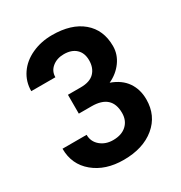

<svg xmlns="http://www.w3.org/2000/svg" viewBox="-171 -843 917 974"><g transform="rotate(-30 287.0 -356.0)"><path d="M191.9 -418H267.1Q320.8 -418 346.7 -444.8Q372.6 -471.7 372.6 -516.1Q372.6 -559.1 346.9 -583Q321.3 -606.9 276.4 -606.9Q235.8 -606.9 208.5 -584.7Q181.2 -562.5 181.2 -526.9H40Q40 -582.5 70.1 -626.7Q100.1 -670.9 154.1 -695.8Q208 -720.7 272.9 -720.7Q385.7 -720.7 449.7 -666.7Q513.7 -612.8 513.7 -518.1Q513.7 -469.2 483.9 -428.2Q454.1 -387.2 405.8 -365.2Q465.8 -343.8 495.4 -300.8Q524.9 -257.8 524.9 -199.2Q524.9 -104.5 455.8 -47.4Q386.7 9.8 272.9 9.8Q166.5 9.8 98.9 -46.4Q31.2 -102.5 31.2 -194.8H172.4Q172.4 -154.8 202.4 -129.4Q232.4 -104 276.4 -104Q326.7 -104 355.2 -130.6Q383.8 -157.2 383.8 -201.2Q383.8 -307.6 266.6 -307.6H191.9Z"/></g></svg>

Font: TypoPRO Roboto
Style: Bold
Weight: 700
Designer: Google
Version: Version 2.136; 2016